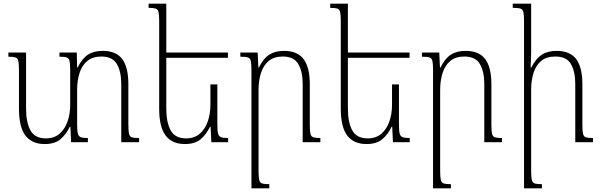

<svg xmlns="http://www.w3.org/2000/svg" viewBox="-20 -780 3298 1053"><path d="M684 -97Q684 -62 687.5 -46.5Q691 -31 703.5 -27Q716 -23 743 -23V0H645V-320Q645 -387 621 -428.5Q597 -470 536 -470Q489 -470 459.5 -446Q430 -422 416.5 -380.5Q403 -339 403 -287V-98Q403 -63 407 -47.5Q411 -32 423.5 -27.5Q436 -23 462 -23V0H370L366 -85H363Q342 -42 311 -16Q280 10 225 10Q155 10 119.5 -36.5Q84 -83 84 -184V-397Q84 -430 80.5 -445.5Q77 -461 64.5 -465Q52 -469 26 -469V-492H123V-184Q123 -109 147 -65Q171 -21 232 -21Q277 -21 306.5 -46.5Q336 -72 350.5 -114Q365 -156 365 -205V-396Q365 -430 361.5 -445.5Q358 -461 346 -465Q334 -469 306 -469V-492H401L403 -410H406Q430 -459 462 -480Q494 -501 543 -501Q617 -501 650.5 -456Q684 -411 684 -318Z M1172 -317V-98Q1172 -63 1176 -47.5Q1180 -32 1192.5 -27.5Q1205 -23 1231 -23V0H1139L1135 -85H1132Q1111 -42 1080 -16Q1049 10 994 10Q924 10 888.5 -36.5Q853 -83 853 -184V-665Q853 -698 849.5 -713.5Q846 -729 833.5 -733Q821 -737 795 -737V-760H892V-492H1230V-463H892V-184Q892 -109 916 -65Q940 -21 1001 -21Q1046 -21 1075.5 -46.5Q1105 -72 1119.5 -114Q1134 -156 1134 -205V-317Z M1737 -23V0H1640V-320Q1640 -387 1616 -428.5Q1592 -470 1531 -470Q1483 -470 1454 -446Q1425 -422 1411.5 -380.5Q1398 -339 1398 -287V157Q1398 191 1401.5 206.5Q1405 222 1417.5 226Q1430 230 1457 230V253H1359V-396Q1359 -430 1355.5 -445.5Q1352 -461 1339 -465Q1326 -469 1298 -469V-492H1393L1397 -410H1400Q1424 -459 1456.5 -480Q1489 -501 1537 -501Q1611 -501 1645 -456Q1679 -411 1679 -318V-97Q1679 -62 1682.5 -46.5Q1686 -31 1698.5 -27Q1711 -23 1737 -23Z M2168 -317V-98Q2168 -63 2172 -47.5Q2176 -32 2188.5 -27.5Q2201 -23 2227 -23V0H2135L2131 -85H2128Q2107 -42 2076 -16Q2045 10 1990 10Q1920 10 1884.5 -36.5Q1849 -83 1849 -184V-665Q1849 -698 1845.5 -713.5Q1842 -729 1829.5 -733Q1817 -737 1791 -737V-760H1888V-492H2226V-463H1888V-184Q1888 -109 1912 -65Q1936 -21 1997 -21Q2042 -21 2071.5 -46.5Q2101 -72 2115.5 -114Q2130 -156 2130 -205V-317Z M2733 -23V0H2636V-320Q2636 -387 2612 -428.5Q2588 -470 2527 -470Q2479 -470 2450 -446Q2421 -422 2407.5 -380.5Q2394 -339 2394 -287V157Q2394 191 2397.5 206.5Q2401 222 2413.5 226Q2426 230 2453 230V253H2355V-396Q2355 -430 2351.5 -445.5Q2348 -461 2335 -465Q2322 -469 2294 -469V-492H2389L2393 -410H2396Q2420 -459 2452.5 -480Q2485 -501 2533 -501Q2607 -501 2641 -456Q2675 -411 2675 -318V-97Q2675 -62 2678.5 -46.5Q2682 -31 2694.5 -27Q2707 -23 2733 -23Z M3232 -23V0H3135V-320Q3135 -388 3111 -429Q3087 -470 3026 -470Q2978 -470 2949 -446.5Q2920 -423 2906.5 -381.5Q2893 -340 2893 -288V157Q2893 191 2896.5 206.5Q2900 222 2912.5 226Q2925 230 2952 230V253H2854V-664Q2854 -698 2850.5 -713.5Q2847 -729 2834 -733Q2821 -737 2792 -737V-760H2893V-495Q2893 -473 2892 -452Q2891 -431 2890 -410H2894Q2919 -459 2951.5 -480Q2984 -501 3032 -501Q3106 -501 3140 -456Q3174 -411 3174 -318V-97Q3174 -62 3177.5 -46.5Q3181 -31 3193.5 -27Q3206 -23 3232 -23Z"/></svg>

Font: Noto Serif Armenian SemiCondensed ExtraLight
Style: Regular
Weight: 200
Width: 4
Designer: Monotype Design Team
Foundry: Monotype Imaging Inc.
Version: Version 2.008; ttfautohint (v1.8.4.7-5d5b)